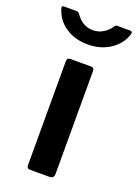

<svg xmlns="http://www.w3.org/2000/svg" viewBox="-180 -803 621 863"><g transform="rotate(20 130.0 -371.0)"><path d="M193 -22V-514C193 -524.7 188.3 -530 179 -530H78C68 -530 63 -524.3 63 -513V-18C63 -11.3 64.3 -6.7 67 -4C69.7 -1.3 74.7 0 82 0H169C177.7 0 183.8 -1.7 187.5 -5C191.2 -8.3 193 -14 193 -22ZM296.5 -738.5C294.8 -740.8 291.3 -742 286 -742H227C223.7 -742 220.8 -741.3 218.5 -740C216.2 -738.7 214 -736 212 -732C204 -719.3 192.5 -708.5 177.5 -699.5C162.5 -690.5 146.3 -686 129 -686C96.3 -686 69.3 -701 48 -731C44.7 -735.7 41.8 -738.7 39.5 -740C37.2 -741.3 33.7 -742 29 -742H-29C-35 -742 -38 -739.3 -38 -734C-38 -732 -37.7 -730.7 -37 -730C-27 -695.3 -7.2 -668 22.5 -648C52.2 -628 87.7 -618 129 -618C170.3 -618 206.2 -628.2 236.5 -648.5C266.8 -668.8 287 -695.3 297 -728C298.3 -732.7 298.2 -736.2 296.5 -738.5Z"/></g></svg>

Font: Libre Franklin SemiBold
Style: Regular
Weight: 600
Designer: Pablo Impallari, Rodrigo Fuenzalida
Foundry: Impallari Type
Version: Version 1.002; ttfautohint (v1.5)